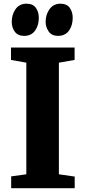

<svg xmlns="http://www.w3.org/2000/svg" viewBox="-20 -994 452 1014"><path d="M107.5 -804.5Q74.5 -804.5 58.2 -826.5Q42 -848.5 42 -878.5Q42 -915.5 61 -944Q80 -972.5 115.5 -974.5H119.5Q154 -974.5 169.5 -952.5Q185 -930.5 185 -900.5Q185 -860.5 165.8 -833Q146.5 -805.5 110 -804.5ZM286.5 -804.5Q253 -804.5 237 -827.8Q221 -851 221 -879Q221 -915.5 240.5 -944Q260 -972.5 295.5 -974.5H298.5Q333 -974.5 348.5 -952.5Q364 -930.5 364 -900.5Q364 -860.5 345 -833.2Q326 -806 290 -804.5ZM119 -73.5V-663L38 -677.5V-743H374V-677.5L291 -663V-73.5L374.5 -61.5V0H39V-62.5Z"/></svg>

Font: Merriweather 28pt Black
Style: Regular
Weight: 900
Version: Version 2.100